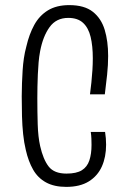

<svg xmlns="http://www.w3.org/2000/svg" viewBox="-20 -722 495 751"><path d="M239 9Q192 9 160 -8.5Q128 -26 109.5 -58.5Q91 -91 81 -135Q74 -164 70.5 -197.5Q67 -231 66 -268Q65 -305 65 -345Q65 -371 66 -396.5Q67 -422 68.5 -446.5Q70 -471 73.5 -494.5Q77 -518 83 -540Q94 -588 114 -624.5Q134 -661 167.5 -681.5Q201 -702 251 -702Q310 -702 343 -676Q376 -650 389.5 -605.5Q403 -561 403 -503Q403 -468 399 -430Q395 -392 390 -353H332Q335 -376 337.5 -400Q340 -424 341.5 -448Q343 -472 343 -494Q343 -542 334.5 -577.5Q326 -613 305 -632.5Q284 -652 247 -652Q200 -652 174 -616Q148 -580 137 -522Q133 -501 131 -478Q129 -455 128 -431Q127 -407 126.5 -383.5Q126 -360 126 -338Q126 -284 127.5 -235.5Q129 -187 137 -151Q149 -98 170.5 -70.5Q192 -43 240 -43Q279 -43 300 -56Q321 -69 329.5 -94.5Q338 -120 338 -155Q338 -166 337.5 -179.5Q337 -193 335 -206H391Q393 -194 394 -181Q395 -168 395 -156Q395 -108 378.5 -71Q362 -34 327.5 -12.5Q293 9 239 9Z"/></svg>

Font: Truculenta Light
Style: Regular
Weight: 300
Version: Version 1.002